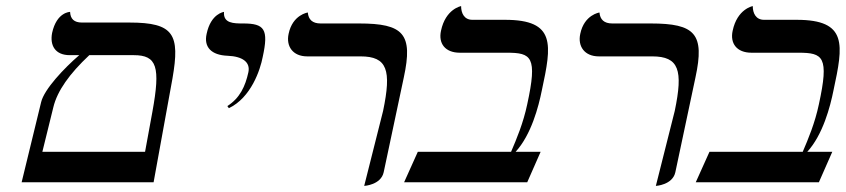

<svg xmlns="http://www.w3.org/2000/svg" viewBox="-20 -598 2775 630"><path d="M51 0H484L546 -341C571 -485 551 -524 405 -524H249C223 -524 211 -536 210 -559C210 -559 166 -559 151 -490C143 -449 161 -417 209 -417H240C190 -374 125 -305 115 -263ZM273 -417H419C495 -417 507 -379 480 -231L456 -100H119L155 -246C168 -300 208 -356 273 -417Z M731 -243C804 -278 834 -369 842 -411C862 -502 848 -521 778 -521C747 -521 712 -521 715 -559C715 -559 672 -554 658 -487C648 -443 674 -417 727 -415C776 -413 802 -394 795 -361C785 -315 767 -276 726 -250Z M1175 12C1175 12 1230 9 1239 -33L1305 -344C1336 -487 1304 -521 1158 -521H1032C1005 -521 992 -534 990 -557C990 -557 940 -550 927 -487C918 -446 941 -413 988 -413H1163C1251 -413 1265 -368 1237 -234Z M1637 -533H1530C1503 -533 1493 -555 1493 -578C1493 -578 1442 -569 1427 -497C1418 -456 1440 -425 1489 -425H1643C1724 -425 1744 -412 1710 -256C1697 -194 1675 -142 1657 -100H1351L1306 0H1710L1754 -100H1672C1723 -156 1747 -247 1758 -302C1790 -451 1805 -533 1637 -533Z M2132 12C2132 12 2187 9 2196 -33L2262 -344C2293 -487 2261 -521 2115 -521H1989C1962 -521 1949 -534 1947 -557C1947 -557 1897 -550 1884 -487C1875 -446 1898 -413 1945 -413H2120C2208 -413 2222 -368 2194 -234Z M2594 -533H2487C2460 -533 2450 -555 2450 -578C2450 -578 2399 -569 2384 -497C2375 -456 2397 -425 2446 -425H2600C2681 -425 2701 -412 2667 -256C2654 -194 2632 -142 2614 -100H2308L2263 0H2667L2711 -100H2629C2680 -156 2704 -247 2715 -302C2747 -451 2762 -533 2594 -533Z"/></svg>

Font: Libertinus Sans
Style: Italic
Weight: 400
Italic angle: -12°
Designer: Philipp H. Poll, Khaled Hosny
Foundry: Caleb Maclennan
Version: Version 7.050;RELEASE